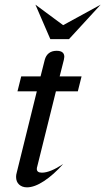

<svg xmlns="http://www.w3.org/2000/svg" viewBox="-20 -798 452 824"><path d="M140 -84Q138 -78 138 -73Q138 -57 160 -57Q195 -57 251 -94Q210 -48 169 -21Q128 6 96 6Q75 6 62 -6Q49 -18 49 -39Q49 -48 52 -58L138 -406H55L71 -470H154L172 -541Q177 -560 190 -570Q203 -580 223 -580Q256 -580 256 -554Q256 -551 254 -541L236 -470H330L314 -406H220ZM276 -630H196L132 -778L251 -690L412 -778Z"/></svg>

Font: Srisakdi
Style: Bold
Weight: 700
Designer: Cadson Demak Co.,Ltd.
Foundry: Cadson Demak Co.,Ltd.
Version: Version 1.000